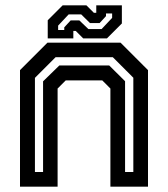

<svg xmlns="http://www.w3.org/2000/svg" viewBox="-20 -700 630 720"><path d="M55 0V-437L158 -540H432L535 -437V0H394V-368L363.5 -398.5H226.5L196 -368V0ZM111 -55H141.5V-395L202.5 -454.5H389.5L449 -395.5V-55H480V-408.5L403 -485.5H188.5L111 -408ZM159 -556V-624L215 -680H304L332 -652H341V-680H437V-612L381 -556H292L264 -584H255V-556ZM198 -587.5H221V-597.5L245 -623.5H277.5L311.5 -591H361L400.5 -633V-649.5H377.5V-639.5L353.5 -613.5H317.5L284.5 -646H237.5L198 -604Z"/></svg>

Font: Tourney SemiBold
Style: Regular
Weight: 600
Version: Version 1.015